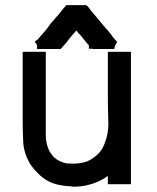

<svg xmlns="http://www.w3.org/2000/svg" viewBox="-20 -708 598 731"><path d="M201.2 -521.5H200.2H198.2H187.5H176.8H168.9H161.1H151.4H139.6H121.1V-536.1L112.3 -549.8L127 -560.5L129.9 -565.4Q140.6 -577.1 151.4 -589.8Q162.1 -602.5 171.9 -617.2L187.5 -634.8Q194.3 -643.6 202.1 -651.4Q208 -660.2 232.4 -688.5H241.2H242.2H244.1H255.9H267.6H276.4H285.2H293H300.8H308.6L310.5 -685.5H312.5L317.4 -679.7L321.3 -674.8V-673.8Q330.1 -664.1 360.4 -627Q368.2 -617.2 375 -609.4L390.6 -591.8L404.3 -575.2V-574.2Q410.2 -565.4 425.8 -548.8Q419.9 -535.2 418 -534.2L415 -521.5H400.4H392.6H380.9H370.1H362.3H354.5H346.7H339.8H332L331.1 -522.5H318.4V-535.2L306.6 -548.8Q293.9 -564.5 289.6 -570.3Q285.2 -576.2 278.3 -582Q274.4 -587.9 270.5 -591.8L257.8 -577.1Q252 -570.3 246.1 -563.5L236.3 -550.8L235.4 -548.8Q229.5 -543 210.9 -521.5ZM390.6 -357.4V-396.5V-435.5V-462.9V-490.2V-510.7H408.2H411.1H415H418H419.9H425.8H433.6H439.5H445.3H453.1H460.9H478.5V-6.8H460.9H459H455.1H446.3H436.5H430.7H424.8H417H408.2H390.6V-24.4V-27.3V-31.2V-38.1Q377 -28.3 363.3 -21.5Q346.7 -12.7 330.1 -7.8L311.5 -2.9Q289.1 2.9 256.8 2.9L255.9 2Q229.5 1 205.1 -3.9Q155.3 -13.7 120.1 -52.7Q102.5 -70.3 91.8 -88.9Q70.3 -127.9 68.4 -168Q66.4 -206.1 66.4 -245.1V-510.7H84H85.9H88.9H98.6H108.4H114.3H120.1H127.9H136.7H154.3V-194.3Q154.3 -162.1 167 -134.8Q178.7 -112.3 198.2 -99.6Q216.8 -88.9 233.4 -85.9Q252.9 -85 259.8 -85Q278.3 -85 294.9 -88.9Q311.5 -91.8 327.1 -101.6Q340.8 -109.4 352.5 -121.1Q364.3 -132.8 372.1 -147.5Q392.6 -189.5 392.6 -238.3Q392.6 -242.2 391.6 -273.4Q390.6 -304.7 390.6 -357.4Z"/></svg>

Font: LeFont
Style: Default
Weight: 400
Designer: Leryon MEDIA
Version: Version 1.0